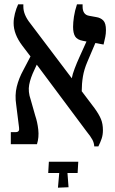

<svg xmlns="http://www.w3.org/2000/svg" viewBox="-20 -667 533 888"><path d="M30 0V-56H53Q72 -56 68 -78L55 -182Q48 -227 57.5 -266Q67 -305 88 -343L121 -406L83 -456Q43 -509 43 -560Q43 -581 49 -604.5Q55 -628 64 -647H88V-636Q88 -599 120 -559L312 -305Q315 -323 325.5 -350.5Q336 -378 347 -402L380 -475L364 -478Q337 -483 327.5 -498.5Q318 -514 318 -543Q318 -563 322 -590Q326 -617 336 -647H362V-637Q362 -599 392 -594L425 -588Q445 -585 457.5 -572.5Q470 -560 470 -528Q470 -511 467 -496.5Q464 -482 459 -461L421 -468L384 -381Q369 -346 363.5 -313Q358 -280 358 -245L417 -167Q438 -138 447 -116Q456 -94 456 -65Q456 -43 450 -25.5Q444 -8 435 10H416Q415 -6 407.5 -20.5Q400 -35 379 -61L150 -368L139 -344Q121 -307 115 -275Q109 -243 122 -206L143 -132Q153 -103 157 -67.5Q161 -32 151 0ZM248 201 254 133H203L206 81H342L339 133H292L297 199Z"/></svg>

Font: Noto Serif Hebrew Condensed SemiBold
Style: Regular
Weight: 600
Width: 3
Designer: Monotype Design Team
Foundry: Monotype Imaging Inc.
Version: Version 2.004; ttfautohint (v1.8.4.7-5d5b)